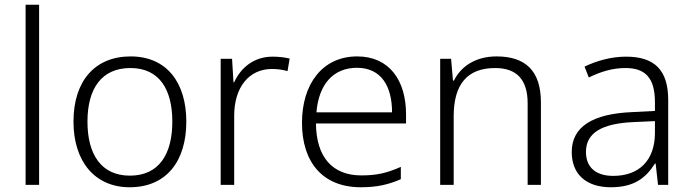

<svg xmlns="http://www.w3.org/2000/svg" viewBox="-20 -780 2921 810"><path d="M145 0V-760H88V0Z M766 -267C766 -432 683 -542 531 -542C381 -542 290 -439 290 -267C290 -99 380 10 527 10C682 10 766 -100 766 -267ZM349 -267C349 -408 410 -493 530 -493C655 -493 707 -399 707 -267C707 -131 652 -39 528 -39C406 -39 349 -130 349 -267Z M1130 -541C1050 -541 995 -493 968 -433H965L959 -532H911V0H968V-292C968 -411 1030 -489 1127 -489C1151 -489 1172 -486 1193 -480L1202 -533C1181 -538 1156 -541 1130 -541Z M1487 -542C1339 -542 1254 -424 1254 -262C1254 -95 1342 10 1502 10C1570 10 1618 -1 1671 -24V-76C1612 -50 1570 -40 1504 -40C1382 -40 1314 -118 1313 -259H1693V-298C1693 -440 1623 -542 1487 -542ZM1486 -494C1587 -494 1634 -418 1634 -306H1315C1325 -427 1388 -494 1486 -494Z M2075 -542C1985 -542 1924 -499 1895 -440H1891L1883 -532H1837V0H1894V-290C1894 -425 1952 -493 2069 -493C2158 -493 2206 -446 2206 -344V0H2262V-348C2262 -482 2196 -542 2075 -542Z M2621 -541C2557 -541 2496 -523 2446 -499L2464 -453C2515 -478 2564 -493 2619 -493C2700 -493 2743 -454 2743 -349V-312L2646 -307C2480 -300 2392 -245 2392 -139C2392 -43 2455 10 2557 10C2656 10 2705 -30 2743 -90H2746L2756 0H2799V-358C2799 -485 2741 -541 2621 -541ZM2653 -265 2743 -269V-217C2742 -105 2678 -38 2567 -38C2495 -38 2452 -73 2452 -139C2452 -219 2518 -259 2653 -265Z"/></svg>

Font: Noto Sans Khmer UI Light
Style: Regular
Weight: 300
Designer: Danh Hong and the Monotype Design Team
Foundry: Monotype Imaging Inc.
Version: Version 2.002